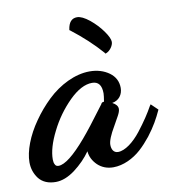

<svg xmlns="http://www.w3.org/2000/svg" viewBox="-98 -625 666 736"><g transform="rotate(-10 235.0 -257.0)"><path d="M67.9 -21C65.4 -25.4 64 -31.7 64 -40C64 -69.8 74.2 -105.5 95.2 -147C115.7 -188.5 142.1 -224.6 173.8 -256.3C205.6 -287.6 235.4 -303.2 263.2 -303.2C287.6 -303.2 299.8 -287.6 299.8 -255.9C299.8 -249.5 298.3 -239.3 295.9 -224.1C293.5 -224.1 290.5 -223.6 288.1 -222.2L285.2 -219.2L284.2 -216.8C281.2 -213.4 274.4 -204.1 263.2 -189C240.7 -158.7 215.3 -125.5 191.9 -98.1C143.1 -41 106.4 -12.2 82 -12.2C74.7 -12.2 70.3 -15.1 67.9 -21ZM465.8 -176.8C452.1 -151.9 433.1 -122.6 405.3 -86.9C377.4 -51.3 343.3 -24.9 315.9 -24.9C298.8 -24.9 291 -39.1 291 -57.1C291 -71.8 300.3 -94.7 318.8 -126C331.1 -147.9 337.4 -159.2 337.9 -160.2C344.2 -171.4 347.2 -180.2 347.2 -187C347.2 -197.8 340.3 -206.5 326.2 -213.9C353 -218.3 368.2 -239.7 368.2 -265.1C368.2 -290 357.9 -310.1 337.4 -325.2C316.4 -340.3 291 -348.1 261.2 -348.1C204.6 -348.1 143.1 -317.4 96.2 -272.5C72.8 -250 51.8 -225.6 33.2 -198.7C-4.4 -145.5 -25.9 -87.9 -25.9 -44.9C-25.9 -20.5 -18.6 1 -4.4 19.5C10.3 37.6 32.2 46.9 61 46.9C85 46.9 109.9 37.1 135.7 18.1C161.6 -1.5 183.1 -23.4 200.2 -47.9C202.1 -26.9 211.4 -8.8 227.5 6.8C243.7 22 264.2 29.8 288.1 29.8C326.7 29.8 366.7 10.3 396.5 -16.6C411.1 -29.8 425.3 -45.4 439 -62.5C465.8 -97.2 481.9 -127 495.1 -155.8L496.1 -158.2L470.2 -183.1ZM214.8 -516.1C259.8 -481.4 298.3 -445.8 331.1 -408.2L333 -404.8L336.9 -405.8C352.5 -412.1 365.2 -431.2 365.2 -444.8C365.2 -454.6 358.9 -468.8 345.7 -487.3C332.5 -505.9 316.4 -522.9 297.9 -538.1C278.8 -553.2 263.2 -561 250 -561C229 -561 216.8 -546.9 212.9 -519V-517.1Z"/></g></svg>

Font: Dancing Script
Style: Regular
Weight: 800
Designer: Pablo Impallari
Foundry: Pablo Impallari
Version: Version 2.001